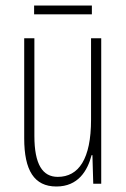

<svg xmlns="http://www.w3.org/2000/svg" viewBox="-20 -668 458 698"><path d="M314 -648H104V-616H314ZM348 -529H311V-233C311 -90 266 -25 190 -25C135 -25 105 -70 105 -174V-529H68V-165C68 -49 104 10 185 10C264 10 298 -47 313 -104H316L319 0H348Z"/></svg>

Font: Noto Sans Gurmukhi UI ExtraCondensed ExtraLight
Style: Regular
Weight: 200
Width: 2
Designer: Jelle Bosma - Monotype Design Team
Foundry: Monotype Imaging Inc.
Version: Version 2.004